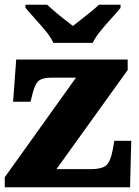

<svg xmlns="http://www.w3.org/2000/svg" viewBox="-20 -786 582 806"><path d="M0 0V-42L299 -460H195Q163 -460 146 -449.5Q129 -439 118 -398L108 -359H35L48 -536H516V-492L217 -76H362Q404 -76 423.5 -90Q443 -104 453 -156L460 -195H531L526 0ZM204 -606Q194 -629 172 -655.5Q150 -682 126.5 -708Q103 -734 87 -753V-766H178Q189 -756 208.5 -739Q228 -722 249.5 -705.5Q271 -689 286 -677Q301 -689 322.5 -705.5Q344 -722 364.5 -739Q385 -756 395 -766H486V-753Q471 -734 447 -708Q423 -682 401.5 -655.5Q380 -629 369 -606Z"/></svg>

Font: Noto Serif Kannada Black
Style: Regular
Weight: 900
Version: Version 2.003